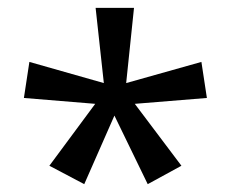

<svg xmlns="http://www.w3.org/2000/svg" viewBox="-20 -780 591 490"><path d="M322 -760 302 -568 494 -622 508 -530 324 -515 443 -357 357 -310 272 -485 195 -310 106 -357 223 -515 41 -530 55 -622 245 -568 224 -760Z"/></svg>

Font: Noto Sans Thai
Style: Regular
Weight: 400
Designer: Monotype Design Team
Foundry: Monotype Imaging Inc.
Version: Version 2.001